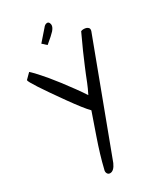

<svg xmlns="http://www.w3.org/2000/svg" viewBox="-246 -705 1042 1215"><g transform="rotate(-30 274.5 -97.5)"><path d="M232.4 368.2Q211.9 414.1 183.6 414.1Q169.9 414.1 163.6 401.9Q157.2 389.6 163.1 373Q184.6 282.2 225.1 166Q265.6 49.8 279.3 9.8Q245.1 -24.4 171.9 -127Q21.5 -337.9 21.5 -358.4Q21.5 -359.4 22.5 -360.4L59.6 -397.5Q136.7 -326.2 260.7 -155.3Q292 -112.3 310.5 -83Q331.1 -124 342.8 -153.8Q354.5 -183.6 361.8 -201.7Q369.1 -219.7 381.8 -250Q415 -331.1 473.6 -456.1Q482.4 -460 492.2 -460Q516.6 -460 527.3 -447.3Q531.2 -442.4 531.2 -436Q531.2 -429.7 529.3 -423.8ZM283.2 -590.8Q296.9 -609.4 312.5 -609.4Q322.3 -609.4 327.1 -600.1Q332 -590.8 331.1 -582Q330.1 -573.2 326.2 -565.4Q322.3 -557.6 313.5 -546.9Q296.9 -528.3 246.1 -486.3L215.8 -513.7Z"/></g></svg>

Font: Architects Daughter
Style: Regular
Weight: 400
Designer: Kimberly Geswein
Foundry: Kimberly Geswein
Version: Version 1.003 2010